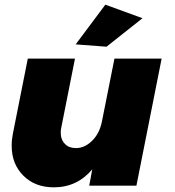

<svg xmlns="http://www.w3.org/2000/svg" viewBox="-20 -795 748 822"><path d="M80 -43C113 -10 156 7 211 7C277 7 332 -19 375 -70L362 0H564L672 -544H470L416 -273C409 -240 396 -214 375 -193C354 -172 331 -161 305 -161C285 -161 269 -167 258 -179C246 -191 240 -207 240 -228C240 -235 241 -243 243 -252L301 -544H99L35 -222C32 -207 30 -190 30 -171C30 -118 47 -76 80 -43ZM431 -775 304 -605 436 -595 590 -717Z"/></svg>

Font: Argentum Sans ExtraBold
Style: Italic
Weight: 800
Italic angle: -11.3°
Designer: Julieta Ulanovsky
Foundry: Julieta Ulanovsky
Version: Version 5.001;February 15, 2019;FontCreator 11.5.0.2425 64-b